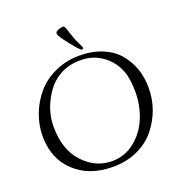

<svg xmlns="http://www.w3.org/2000/svg" viewBox="-162 -1061 1140 1217"><g transform="rotate(-20 407.5 -452.0)"><path d="M413 -906Q438 -826 455 -793Q472 -760 472 -756Q472 -746 461.5 -746Q451 -746 398 -813Q345 -880 345 -895Q345 -910 366 -917Q387 -924 397 -924Q407 -924 413 -906ZM39 -314Q39 -388 65.5 -459Q92 -530 141 -588Q190 -646 266.5 -681Q343 -716 431 -716Q519 -716 586.5 -687.5Q654 -659 694 -611Q776 -513 776 -376Q776 -228 684 -110Q638 -51 563 -15.5Q488 20 394 20Q234 20 136.5 -72Q39 -164 39 -314ZM125 -347Q125 -193 207 -104.5Q289 -16 401 -16Q488 -16 555.5 -71Q623 -126 655.5 -207.5Q688 -289 688 -378.5Q688 -468 667 -521Q638 -596 574.5 -641Q511 -686 430 -686Q349 -686 291 -653.5Q233 -621 198 -570Q125 -464 125 -347Z"/></g></svg>

Font: Sorts Mill Goudy
Style: Italic
Weight: 400
Italic angle: -7.40001°
Version: Version 003.101